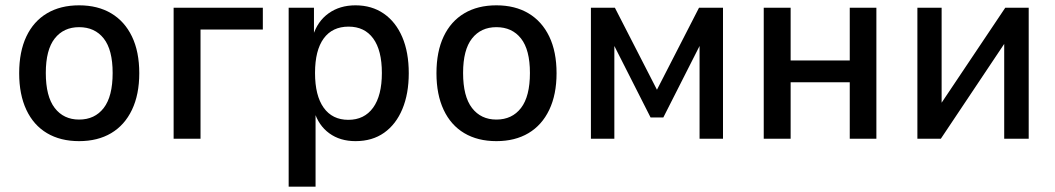

<svg xmlns="http://www.w3.org/2000/svg" viewBox="-20 -521 3960 721"><path d="M277 9Q207 9 156.5 -21Q106 -51 79 -108.5Q52 -166 52 -246Q52 -327 79 -384Q106 -441 156.5 -471Q207 -501 277 -501Q347 -501 397.5 -471Q448 -441 475.5 -384Q503 -327 503 -246Q503 -166 475.5 -108.5Q448 -51 397.5 -21Q347 9 277 9ZM277 -72Q336 -72 369.5 -115.5Q403 -159 403 -247Q403 -334 369.5 -376.5Q336 -419 277 -419Q219 -419 185.5 -376.5Q152 -334 152 -247Q152 -159 185.5 -115.5Q219 -72 277 -72Z M632 0V-492H967V-410H733V0Z M1064 180V-492H1159V-386H1155Q1172 -441 1214 -471Q1256 -501 1315 -501Q1376 -501 1421 -470Q1466 -439 1490.5 -382Q1515 -325 1515 -246Q1515 -169 1491 -111.5Q1467 -54 1422.5 -22.5Q1378 9 1315 9Q1257 9 1216.5 -20.5Q1176 -50 1160 -103H1165V180ZM1288 -71Q1348 -71 1381 -116.5Q1414 -162 1414 -247Q1414 -332 1381.5 -376.5Q1349 -421 1289 -421Q1228 -421 1195.5 -376.5Q1163 -332 1163 -247Q1163 -162 1195.5 -116.5Q1228 -71 1288 -71Z M1844 9Q1774 9 1723.5 -21Q1673 -51 1646 -108.5Q1619 -166 1619 -246Q1619 -327 1646 -384Q1673 -441 1723.5 -471Q1774 -501 1844 -501Q1914 -501 1964.5 -471Q2015 -441 2042.5 -384Q2070 -327 2070 -246Q2070 -166 2042.5 -108.5Q2015 -51 1964.5 -21Q1914 9 1844 9ZM1844 -72Q1903 -72 1936.5 -115.5Q1970 -159 1970 -247Q1970 -334 1936.5 -376.5Q1903 -419 1844 -419Q1786 -419 1752.5 -376.5Q1719 -334 1719 -247Q1719 -159 1752.5 -115.5Q1786 -72 1844 -72Z M2199 0V-492H2289L2447 -184L2605 -492H2695V0H2607V-374H2620L2471 -80H2423L2274 -374H2287V0Z M2848 0V-492H2949V-294H3171V-492H3271V0H3171V-212H2949V0Z M3425 0V-492H3516V-104H3495L3755 -492H3843V0H3751V-389H3773L3513 0Z"/></svg>

Font: Nunito Sans 10pt SemiCondensed SemiBold
Style: Regular
Weight: 600
Width: 4
Designer: Vernon Adams
Foundry: Vernon Adams
Version: Version 3.101;gftools[0.9.27]